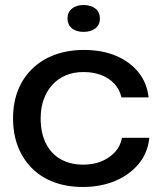

<svg xmlns="http://www.w3.org/2000/svg" viewBox="-20 -736 641 765"><path d="M310 9Q247 9 195.5 -10Q144 -29 107.5 -65.5Q71 -102 51.5 -152Q32 -202 32 -264Q32 -327 52 -377Q72 -427 109.5 -463Q147 -499 199 -518Q251 -537 315 -537Q387 -537 442.5 -513.5Q498 -490 532 -447.5Q566 -405 572 -348H464Q456 -381 434.5 -403.5Q413 -426 382 -437.5Q351 -449 313 -449Q273 -449 241.5 -435.5Q210 -422 188 -397.5Q166 -373 154 -339.5Q142 -306 142 -264Q142 -206 163 -164.5Q184 -123 222 -101.5Q260 -80 312 -80Q353 -80 385 -93.5Q417 -107 438.5 -130.5Q460 -154 466 -187H575Q569 -127 532.5 -83Q496 -39 438.5 -15Q381 9 310 9ZM313 -609Q283 -609 266 -623.5Q249 -638 249 -662Q249 -688 267 -702Q285 -716 313 -716Q343 -716 360.5 -701.5Q378 -687 378 -662Q378 -637 360 -623Q342 -609 313 -609Z"/></svg>

Font: Mona Sans SemiExpanded Medium
Style: Regular
Weight: 500
Width: 6
Designer: Deni Anggara
Foundry: GitHub
Version: Version 2.000